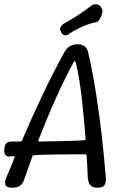

<svg xmlns="http://www.w3.org/2000/svg" viewBox="-35 -882 605 902"><path d="M23 0Q7 0 -1.5 -5Q-10 -10 -11 -20.5Q-12 -31 -6 -47Q4 -70 14 -93.5Q24 -117 33 -141Q35 -145 34 -147Q33 -149 29 -148Q24 -148 18.5 -148Q13 -148 8 -147Q-1 -146 -7 -151.5Q-13 -157 -14.5 -166Q-16 -175 -14 -186V-188Q-12 -199 -8.5 -205Q-5 -211 2 -214Q9 -217 19 -217H59Q62 -217 65 -218.5Q68 -220 69 -223Q91 -275 115 -328.5Q139 -382 164 -434.5Q189 -487 215 -538Q241 -589 267 -636Q287 -674 330 -674Q371 -674 379 -636Q400 -546 416 -444Q432 -342 443.5 -240.5Q455 -139 462 -47Q464 -22 455 -11Q446 0 424 0Q399 0 388.5 -13Q378 -26 377 -54Q376 -78 375 -102.5Q374 -127 372 -151Q372 -157 366 -157Q336 -157 306 -157Q276 -157 246 -156.5Q216 -156 185.5 -155.5Q155 -155 125 -153Q122 -153 120 -151.5Q118 -150 117 -147Q107 -120 98 -93.5Q89 -67 79 -40Q72 -18 58.5 -9Q45 0 23 0ZM150 -217Q203 -218 255.5 -219Q308 -220 360 -223Q364 -223 366 -226Q368 -229 367 -233Q359 -334 348.5 -426.5Q338 -519 321 -589Q319 -594 316 -594Q313 -594 311 -590Q271 -517 228.5 -422.5Q186 -328 146 -225Q145 -221 145.5 -219Q146 -217 150 -217ZM287 -721Q276 -714 266.5 -717Q257 -720 252 -731L251 -733Q245 -744 249 -753.5Q253 -763 265 -771Q297 -789 329.5 -809.5Q362 -830 395 -856Q407 -864 420.5 -861.5Q434 -859 441 -846L444 -840Q448 -832 444.5 -818Q441 -804 433.5 -792Q426 -780 417 -778Q377 -769 344 -753.5Q311 -738 287 -721Z"/></svg>

Font: Winky Sans Light
Style: Italic
Weight: 300
Italic angle: -8.97852°
Designer: Simon Atzbach
Foundry: typofactur
Version: Version 1.205